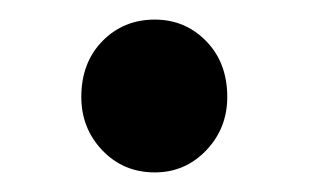

<svg xmlns="http://www.w3.org/2000/svg" viewBox="-20 -164 315 196"><path d="M138 12Q106 12 84.5 -10.5Q63 -33 63 -65Q63 -100 84.5 -122Q106 -144 138 -144Q169 -144 190.5 -122Q212 -100 212 -65Q212 -33 190.5 -10.5Q169 12 138 12Z"/></svg>

Font: Mada SemiBold
Style: Regular
Weight: 600
Designer: Khaled Hosny
Version: Version 1.5